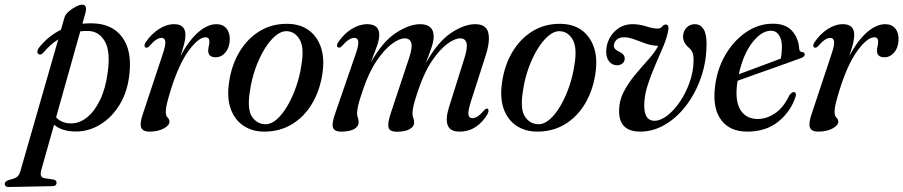

<svg xmlns="http://www.w3.org/2000/svg" viewBox="-123 -544 3792 806"><path d="M59 -323Q47 -310 37.5 -318Q32.5 -322 34 -330Q35.5 -338 42 -345.5Q80.5 -393.5 133 -419L147.5 -470Q151 -483 165.2 -495.5Q179.5 -508 195.8 -516.2Q212 -524.5 221.5 -524.5Q245 -524.5 235.5 -489L223 -444.5Q244 -446.5 266.5 -446Q348 -444 389.5 -388.5Q431 -333 420.5 -236Q413.5 -161.5 380.2 -106.2Q347 -51 297.5 -21Q248 9 192.5 8Q136.5 7.5 104 -20.5L50.5 169Q46 185 49.2 193.8Q52.5 202.5 66.5 204.5L100.5 209.5Q114.5 212.5 114.5 222.5Q114.5 237.5 96 237.5L-84 241Q-103 241.5 -103 227.5Q-103 218 -86 211.5Q-61 206 -51.5 198.5Q-42 191 -37.5 174.5L121.5 -378.5Q87.5 -357 59 -323ZM174 -26Q210 -25.5 242 -51Q274 -76.5 297.2 -124.8Q320.5 -173 329 -239.5Q341.5 -328.5 317 -370.5Q292.5 -412.5 248.5 -414Q231 -414.5 214 -412.5L112.5 -51.5Q135.5 -26.5 174 -26Z M490 -344Q484.5 -345 483.8 -351.2Q483 -357.5 488 -365.5Q511 -400.5 543.2 -421.5Q575.5 -442.5 608 -442.5Q655.5 -442.5 655.5 -397Q655.5 -380.5 650.2 -360Q645 -339.5 635 -309Q669.5 -374 708.8 -408.2Q748 -442.5 785.5 -442.5Q813.5 -442.5 828.2 -423.8Q843 -405 841.5 -374Q839.5 -342 822.5 -322.8Q805.5 -303.5 783 -303.5Q751 -303.5 751 -331Q751 -341 753.5 -350Q756 -359 756 -369.5Q756 -387.5 740 -387.5Q710.5 -387.5 669.2 -331.5Q628 -275.5 593.5 -165.5Q583 -130.5 578 -110.2Q573 -90 573 -75Q573 -57.5 580.8 -50.2Q588.5 -43 588.5 -33.5Q588.5 -17.5 564 -4.5Q539.5 8.5 504.5 8.5Q474.5 8.5 469 -10.5Q463.5 -29.5 478 -69.5L558.5 -312Q573 -353.5 571 -369.2Q569 -385 554.5 -385Q545 -385 533 -377.5Q521 -370 502 -348.5Q495 -342.5 490 -344Z M1085 -444Q1164.5 -442.5 1204.5 -385Q1244.5 -327.5 1230.5 -235.5Q1220 -164.5 1187.2 -109.2Q1154.5 -54 1103.2 -22.8Q1052 8.5 986.5 8.5Q936 8.5 899 -16.2Q862 -41 845.5 -87Q829 -133 838.5 -197.5Q848.5 -270 882.2 -326.2Q916 -382.5 967.8 -413.8Q1019.5 -445 1085 -444ZM992.5 -22.5Q1016 -22.5 1040 -44Q1064 -65.5 1084.8 -101.5Q1105.5 -137.5 1120.5 -181.2Q1135.5 -225 1142 -269Q1155 -344 1135 -378Q1115 -412 1081 -413Q1057 -414 1032.2 -392.8Q1007.5 -371.5 985.8 -335.2Q964 -299 948.5 -254.2Q933 -209.5 926.5 -163.5Q913.5 -86 934.8 -54.2Q956 -22.5 992.5 -22.5Z M1516.5 -66 1594 -299.5Q1609.5 -346 1603.2 -364.5Q1597 -383 1576 -383Q1553.5 -383 1521.8 -359.5Q1490 -336 1457.5 -287.8Q1425 -239.5 1400 -165Q1385 -121.5 1380.5 -101.2Q1376 -81 1376 -69.5Q1376 -58.5 1379.2 -50.2Q1382.5 -42 1382.5 -31Q1382.5 -12.5 1363.2 -2Q1344 8.5 1309.5 8.5Q1279.5 8.5 1274.5 -9.8Q1269.5 -28 1284.5 -69L1369.5 -315.5Q1383 -354 1381 -369.5Q1379 -385 1364.5 -385Q1353.5 -385 1341 -377Q1328.5 -369 1310 -348.5Q1303.5 -342.5 1298.5 -344.5Q1292.5 -345 1291.8 -351.5Q1291 -358 1296 -365.5Q1319.5 -401 1352.2 -421.8Q1385 -442.5 1418.5 -442.5Q1469 -442.5 1469 -397.5Q1469 -376 1458.5 -347.8Q1448 -319.5 1433.5 -281.5Q1483.5 -370 1539.5 -406.2Q1595.5 -442.5 1640.5 -442.5Q1697.5 -442.5 1697.5 -390.5Q1697.5 -371 1688.2 -344Q1679 -317 1664 -278Q1713.5 -367 1769.2 -404.8Q1825 -442.5 1872 -442.5Q1917.5 -442.5 1926.5 -407.5Q1935.5 -372.5 1916 -311.5L1853.5 -117Q1841 -77.5 1843.5 -62.8Q1846 -48 1860 -48Q1870 -48 1881.8 -55.2Q1893.5 -62.5 1911 -82.5Q1917.5 -89.5 1922 -88Q1926.5 -87 1927.5 -80.8Q1928.5 -74.5 1923 -64Q1903.5 -31 1873.8 -11.2Q1844 8.5 1806.5 8.5Q1766.5 8.5 1756.5 -18Q1746.5 -44.5 1761.5 -93L1826.5 -299.5Q1841 -346 1835.2 -364.5Q1829.5 -383 1809 -383Q1786 -383 1754.2 -359.5Q1722.5 -336 1690 -287.8Q1657.5 -239.5 1632.5 -165Q1618 -122.5 1613.2 -101.2Q1608.5 -80 1608.5 -68Q1608.5 -57.5 1612 -49.2Q1615.5 -41 1615.5 -30Q1615.5 -12 1596 -1.5Q1576.5 9 1542.5 9Q1512.5 9 1508 -8.8Q1503.5 -26.5 1516.5 -66Z M2231 -444Q2310.5 -442.5 2350.5 -385Q2390.5 -327.5 2376.5 -235.5Q2366 -164.5 2333.2 -109.2Q2300.5 -54 2249.2 -22.8Q2198 8.5 2132.5 8.5Q2082 8.5 2045 -16.2Q2008 -41 1991.5 -87Q1975 -133 1984.5 -197.5Q1994.5 -270 2028.2 -326.2Q2062 -382.5 2113.8 -413.8Q2165.5 -445 2231 -444ZM2138.5 -22.5Q2162 -22.5 2186 -44Q2210 -65.5 2230.8 -101.5Q2251.5 -137.5 2266.5 -181.2Q2281.5 -225 2288 -269Q2301 -344 2281 -378Q2261 -412 2227 -413Q2203 -414 2178.2 -392.8Q2153.5 -371.5 2131.8 -335.2Q2110 -299 2094.5 -254.2Q2079 -209.5 2072.5 -163.5Q2059.5 -86 2080.8 -54.2Q2102 -22.5 2138.5 -22.5Z M2843 -360Q2843 -286 2820 -219.5Q2797 -153 2757.8 -101.5Q2718.5 -50 2668.8 -20.8Q2619 8.5 2565 8.5Q2475 8.5 2476 -78.5Q2476 -122 2496.2 -160.2Q2516.5 -198.5 2545 -232.2Q2573.5 -266 2600 -295.5Q2626.5 -325 2640 -351.5Q2612.5 -352.5 2587.8 -361.2Q2563 -370 2540.5 -378.5Q2518 -387 2498 -387.5Q2477.5 -388 2466 -377.5Q2454.5 -367 2454 -352.5Q2452.5 -338.5 2474 -328Q2500.5 -316.5 2499.5 -297.5Q2499 -285 2489.8 -277.5Q2480.5 -270 2467 -270Q2447 -270 2433.8 -286.5Q2420.5 -303 2422 -332.5Q2424.5 -378.5 2455.8 -410.5Q2487 -442.5 2532 -442.5Q2561.5 -442.5 2590.2 -433.2Q2619 -424 2637 -424Q2650.5 -424 2656.5 -432.5Q2662.5 -441 2672 -441Q2686 -441 2682.5 -418Q2677.5 -387.5 2661.5 -349.2Q2645.5 -311 2627 -268.8Q2608.5 -226.5 2595 -183.8Q2581.5 -141 2581.5 -101Q2581.5 -37 2624 -37Q2650 -37 2678.5 -59Q2707 -81 2731.8 -117.8Q2756.5 -154.5 2772.2 -199.2Q2788 -244 2788.5 -289Q2789 -311.5 2784.2 -323Q2779.5 -334.5 2769 -343.5Q2743.5 -365.5 2744.5 -392Q2745 -413 2759 -427.8Q2773 -442.5 2794 -442.5Q2816.5 -442.5 2829.8 -422.8Q2843 -403 2843 -360Z M3217 -139Q3197 -76.5 3145 -34Q3093 8.5 3014 8.5Q2941 8.5 2904.8 -39.8Q2868.5 -88 2878 -174.5Q2885.5 -249.5 2920.5 -310.8Q2955.5 -372 3008 -408.2Q3060.5 -444.5 3121.5 -444.5Q3175.5 -444.5 3202.5 -413.8Q3229.5 -383 3232 -339Q3233 -326 3244.5 -325.5Q3253.5 -324.5 3255 -317.5Q3257 -306.5 3239 -300Q3222.5 -294 3190 -282.2Q3157.5 -270.5 3118 -256.5Q3078.5 -242.5 3040.2 -229Q3002 -215.5 2973.5 -205Q2972 -197 2971 -188.5Q2962.5 -118 2986.2 -81.2Q3010 -44.5 3058 -44.5Q3095 -44.5 3130.5 -68.2Q3166 -92 3191 -144.5Q3202 -159 3210.5 -157.5Q3221.5 -155.5 3217 -139ZM3113.5 -415Q3073.5 -415 3035 -365.2Q2996.5 -315.5 2978.5 -232.5Q3005.5 -242.5 3038.2 -254.5Q3071 -266.5 3102 -278.2Q3133 -290 3154.5 -298Q3159 -317 3159.5 -346Q3159.5 -377 3147.5 -396Q3135.5 -415 3113.5 -415Z M3297.5 -344Q3292 -345 3291.2 -351.2Q3290.5 -357.5 3295.5 -365.5Q3318.5 -400.5 3350.8 -421.5Q3383 -442.5 3415.5 -442.5Q3463 -442.5 3463 -397Q3463 -380.5 3457.8 -360Q3452.5 -339.5 3442.5 -309Q3477 -374 3516.2 -408.2Q3555.5 -442.5 3593 -442.5Q3621 -442.5 3635.8 -423.8Q3650.5 -405 3649 -374Q3647 -342 3630 -322.8Q3613 -303.5 3590.5 -303.5Q3558.5 -303.5 3558.5 -331Q3558.5 -341 3561 -350Q3563.5 -359 3563.5 -369.5Q3563.5 -387.5 3547.5 -387.5Q3518 -387.5 3476.8 -331.5Q3435.5 -275.5 3401 -165.5Q3390.5 -130.5 3385.5 -110.2Q3380.5 -90 3380.5 -75Q3380.5 -57.5 3388.2 -50.2Q3396 -43 3396 -33.5Q3396 -17.5 3371.5 -4.5Q3347 8.5 3312 8.5Q3282 8.5 3276.5 -10.5Q3271 -29.5 3285.5 -69.5L3366 -312Q3380.5 -353.5 3378.5 -369.2Q3376.5 -385 3362 -385Q3352.5 -385 3340.5 -377.5Q3328.5 -370 3309.5 -348.5Q3302.5 -342.5 3297.5 -344Z"/></svg>

Font: Fraunces 144pt S050
Style: Italic
Weight: 400
Italic angle: -16°
Version: Version 1.000; ttfautohint (v1.8.3)